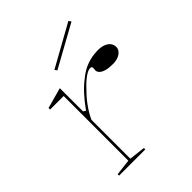

<svg xmlns="http://www.w3.org/2000/svg" viewBox="-203 -837 953 953"><g transform="rotate(-45 273.5 -360.5)"><path d="M75 0V-10L160 -20V-474H65V-485L174 -515V-352L187 -344Q214 -382 240 -410.5Q266 -439 292 -459Q328 -489 364.5 -502Q401 -515 441 -515Q464 -515 481 -508.5Q498 -502 507.5 -490Q517 -478 517 -461Q517 -448 508 -437Q499 -426 483 -419.5Q467 -413 444 -413Q418 -413 399.5 -418Q381 -423 371 -432Q361 -441 361 -453Q361 -457 361.5 -459.5Q362 -462 362 -465Q362 -468 362 -471Q362 -479 350 -479Q335 -479 310.5 -461Q286 -443 258 -412Q232 -386 210 -355Q188 -324 174 -293V-20L259 -10V0ZM228 -586 219 -598 440 -721 449 -708Z"/></g></svg>

Font: Kalnia SemiExpanded Thin
Style: Regular
Weight: 250
Width: 6
Designer: Frida Medrano
Foundry: Frida Medrano
Version: Version 1.105